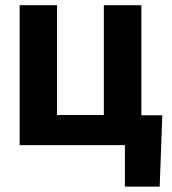

<svg xmlns="http://www.w3.org/2000/svg" viewBox="-20 -548 649 725"><path d="M54.2 -528.3H195.3V-113.8H372.1V-528.3H513.7V-112.8H592.8L583 156.7H451.7V0H54.2Z"/></svg>

Font: Robotiche
Style: Bold
Weight: 700
Designer: Google
Version: Version 2.001150; 2014